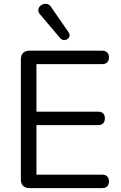

<svg xmlns="http://www.w3.org/2000/svg" viewBox="-20 -965 623 985"><path d="M132 0Q110 0 98.5 -11.5Q87 -23 87 -45V-660Q87 -682 98.5 -693.5Q110 -705 132 -705H504Q521 -705 530 -696Q539 -687 539 -671Q539 -654 530 -645Q521 -636 504 -636H167V-392H483Q500 -392 509 -383.5Q518 -375 518 -358Q518 -341 509 -332Q500 -323 483 -323H167V-69H504Q521 -69 530 -60Q539 -51 539 -35Q539 -18 530 -9Q521 0 504 0ZM289 -769 185 -892Q176 -903 176.5 -913.5Q177 -924 184 -932Q191 -940 201.5 -943.5Q212 -947 223.5 -944Q235 -941 243 -928L332 -799Q339 -788 336.5 -779Q334 -770 326 -764.5Q318 -759 308 -759.5Q298 -760 289 -769Z"/></svg>

Font: Nunito ExtraLight
Style: Regular
Weight: 400
Version: Version 3.602